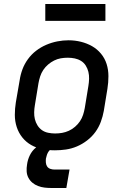

<svg xmlns="http://www.w3.org/2000/svg" viewBox="-20 -742 640 958"><path d="M254 8Q222 8 191.5 2Q161 -4 135.5 -18.5Q110 -33 91.5 -56Q73 -79 63.5 -108Q54 -137 54 -168.5Q54 -200 59 -231L78 -341Q82 -369 92 -396Q102 -423 119.5 -447Q137 -471 160.5 -489Q184 -507 211 -518.5Q238 -530 266 -535.5Q294 -541 322 -541Q354 -541 384 -533.5Q414 -526 439.5 -511.5Q465 -497 484 -474Q503 -451 512 -422.5Q521 -394 521 -362Q521 -330 516 -299L498 -189Q493 -161 483 -134Q473 -107 456 -83.5Q439 -60 415 -41.5Q391 -23 364 -11.5Q337 0 309 4Q281 8 254 8ZM255 -76Q273 -76 290 -79Q307 -82 323.5 -89.5Q340 -97 354.5 -109.5Q369 -122 379 -137Q389 -152 394.5 -169Q400 -186 403 -203L421 -313Q424 -331 424.5 -349Q425 -367 421 -383.5Q417 -400 408 -414.5Q399 -429 384.5 -438Q370 -447 353 -450.5Q336 -454 318 -454Q300 -454 283 -451Q266 -448 250 -440Q234 -432 220 -420Q206 -408 196 -393Q186 -378 180.5 -361Q175 -344 172 -327L154 -217Q151 -200 150.5 -182Q150 -164 154 -147.5Q158 -131 167 -116.5Q176 -102 189.5 -92.5Q203 -83 220.5 -79.5Q238 -76 255 -76ZM311 196H236Q219 196 202 194Q185 192 169.5 186Q154 180 141.5 169.5Q129 159 121.5 144.5Q114 130 113 113Q112 96 115 79Q118 55 129 32.5Q140 10 159.5 -6Q179 -22 203 -29Q227 -36 250 -36L244 0Q236 0 229.5 6Q223 12 219 19.5Q215 27 213 34.5Q211 42 209 50Q208 60 209 70.5Q210 81 215.5 89Q221 97 231 100.5Q241 104 252 104H327ZM206 -638V-722H506V-638Z"/></svg>

Font: Iosevka Curly Medium Extended
Style: Italic
Weight: 500
Width: 7
Italic angle: -9°
Monospace: yes
Designer: Belleve Invis
Foundry: Belleve Invis
Version: Version 11.1.0; ttfautohint (v1.8.3)